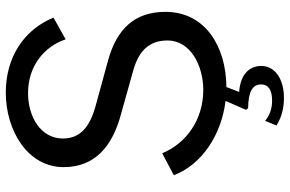

<svg xmlns="http://www.w3.org/2000/svg" viewBox="-189 -602 1002 664"><g transform="rotate(-90 312.0 -270.0)"><path d="M416 132C416 98 394 61 326 56L343 12C483 11 603 -61 603 -199C603 -305 544 -367 436 -397L279 -440C205 -460 165 -494 165 -553C165 -631 241 -674 322 -674C416 -674 483 -618 508 -544L583 -586C542 -687 447 -751 324 -751C192 -751 66 -675 66 -551C66 -441 140 -383 244 -354L401 -310C468 -291 504 -255 504 -192C504 -110 414 -68 333 -68C230 -68 148 -127 114 -210L38 -170C75 -72 179 -5 295 9L264 80L270 87C327 88 352 102 352 132C352 157 333 170 296 170C265 170 244 160 226 146L210 185C238 203 270 211 306 211C366 211 416 183 416 132Z"/></g></svg>

Font: Cheyenne Sans
Style: Regular
Weight: 400
Designer: The Public Sans project authors (U.S. Web Design System), Libre Franklin designed by Pablo Impallari and Rodrigo Fuenzal
Foundry: The Cheyenne Sans Project Authors
Version: Version 2.007